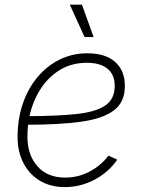

<svg xmlns="http://www.w3.org/2000/svg" viewBox="-20 -780 599 810"><path d="M253.4 9.3Q193.4 9.3 148.7 -17.3Q104 -43.9 79.1 -91.6Q54.2 -139.2 54.2 -202.1Q54.2 -278.3 76.2 -342.5Q98.1 -406.7 138.2 -454.6Q178.2 -502.4 231.9 -528.8Q285.6 -555.2 349.1 -555.2Q424.3 -555.2 465.6 -518.8Q506.8 -482.4 506.8 -417.5Q506.8 -348.6 459.7 -313.7Q412.6 -278.8 321.5 -266.4Q230.5 -253.9 98.6 -253.9Q95.7 -228.5 95.7 -202.6Q95.7 -127 137.7 -78.9Q179.7 -30.8 255.4 -30.8Q310.1 -30.8 358.4 -56.4Q406.7 -82 437.5 -123.5L474.6 -106.4Q439.5 -54.7 380.1 -22.7Q320.8 9.3 253.4 9.3ZM104.5 -290Q221.2 -290.5 301.3 -298.8Q381.3 -307.1 422.6 -334Q463.9 -360.8 463.9 -417.5Q463.9 -465.3 433.3 -490.2Q402.8 -515.1 346.2 -515.1Q282.7 -515.1 233.4 -485.4Q184.1 -455.6 151.1 -404.5Q118.2 -353.5 104.5 -290ZM336.9 -623.5 274.4 -760.3H325.7L375 -623.5Z"/></svg>

Font: Inter Extra Light
Style: Italic
Weight: 200
Italic angle: -9.39999°
Designer: Rasmus Andersson
Foundry: rsms
Version: Version 4.000;git-3c8e0fc